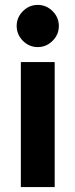

<svg xmlns="http://www.w3.org/2000/svg" viewBox="-20 -763 307 783"><path d="M65 0V-510H203V0ZM134 -571Q99 -571 73.5 -596.5Q48 -622 48 -657Q48 -692 73.5 -717.5Q99 -743 134 -743Q169 -743 194.5 -717.5Q220 -692 220 -657Q220 -622 194.5 -596.5Q169 -571 134 -571Z"/></svg>

Font: MuseoModerno SemiBold
Style: Regular
Weight: 600
Designer: Pablo Cosgaya, Héctor Gatti, Marcela Romero, and the Authors of The MuseoModerno Project.
Foundry: Omnibus-Type Team
Version: Version 1.001